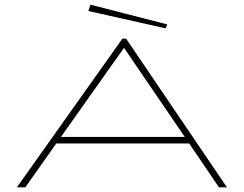

<svg xmlns="http://www.w3.org/2000/svg" viewBox="-20 -799 1040 819"><path d="M914 0 787 -187H220L88 0H52L502 -634H518L948 0ZM509 -595 240 -215H768ZM687 -678 357 -752 366 -779 693 -695Z"/></svg>

Font: Inconsolata UltraExpanded ExtraLight
Style: Regular
Weight: 200
Width: 9
Monospace: yes
Designer: Raph Levien, Cyreal, Brenton Simpson
Foundry: Raph Levien, Cyreal, Google
Version: Version 3.001; ttfautohint (v1.8.2.53-6de2)